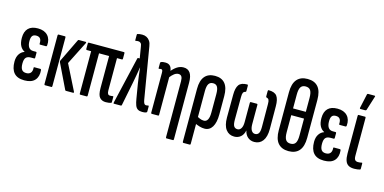

<svg xmlns="http://www.w3.org/2000/svg" viewBox="-81 -1150 3570 1786"><g transform="rotate(15 1704.0 -257.5)"><path d="M160 6Q92 6 59.5 -31Q27 -68 27 -140Q27 -183 45.5 -211.5Q64 -240 94 -250V-252Q67 -265 51.5 -294Q36 -323 36 -371Q36 -431 67 -462.5Q98 -494 159 -494Q221 -494 254 -459Q287 -424 282 -364Q281 -353 273 -353H217Q209 -353 210 -363Q214 -425 161 -425Q135 -425 123.5 -409.5Q112 -394 112 -360Q112 -321 126.5 -300Q141 -279 170 -279H197Q204 -279 204 -270V-225Q204 -215 197 -215H166Q132 -215 117.5 -198Q103 -181 103 -141Q103 -101 116.5 -82.5Q130 -64 160 -64Q188 -64 202 -80.5Q216 -97 214 -127Q212 -136 221 -136H277Q285 -136 286 -125Q292 -65 260.5 -29.5Q229 6 160 6Z M560 0Q555 0 552 -5L437 -243Q433 -250 437 -259L545 -482Q549 -488 553 -488H620Q624 -488 625 -485Q626 -482 624 -477L512 -255L634 -12Q639 0 628 0ZM359 0Q351 0 351 -10V-478Q351 -488 359 -488H420Q427 -488 427 -478V-10Q427 0 420 0Z M944 6Q907 6 885.5 -18Q864 -42 864 -108V-417H767V-10Q767 0 758 0H698Q691 0 691 -10V-417H650Q642 -417 642 -427V-478Q642 -488 650 -488H988Q995 -488 995 -478V-427Q995 -417 988 -417H940V-107Q940 -84 946.5 -73.5Q953 -63 967 -63Q974 -63 980 -63.5Q986 -64 991 -65Q1000 -68 1000 -59V-10Q1000 -2 995 -1Q986 2 973 4Q960 6 944 6Z M1294 6Q1269 6 1252.5 -4Q1236 -14 1227 -38Q1218 -62 1212 -100L1189 -238Q1183 -278 1178.5 -312Q1174 -346 1170 -388H1169Q1162 -346 1156.5 -312.5Q1151 -279 1143 -239L1097 -8Q1096 0 1089 0H1023Q1015 0 1018 -11L1123 -462Q1124 -469 1131 -469H1145L1127 -578Q1125 -600 1115.5 -610Q1106 -620 1092 -620Q1085 -620 1079 -619.5Q1073 -619 1067 -617Q1061 -616 1061 -623V-674Q1061 -682 1066 -683Q1085 -689 1111 -689Q1135 -689 1153.5 -679.5Q1172 -670 1185 -651Q1198 -632 1202 -602L1285 -108Q1289 -84 1296 -73.5Q1303 -63 1316 -63Q1323 -63 1335 -66Q1341 -68 1341 -59V-11Q1341 -4 1336 -1Q1326 4 1314.5 5Q1303 6 1294 6Z M1578 185Q1571 185 1571 175V-363Q1571 -394 1561.5 -408.5Q1552 -423 1531 -423Q1511 -423 1491 -408Q1471 -393 1449 -364L1441 -419Q1469 -455 1498.5 -474.5Q1528 -494 1562 -494Q1604 -494 1625.5 -463.5Q1647 -433 1647 -370V175Q1647 185 1639 185ZM1388 0Q1379 0 1379 -10V-391Q1379 -410 1375.5 -417.5Q1372 -425 1362 -425Q1358 -425 1353 -424Q1348 -423 1344 -422Q1338 -421 1338 -428V-478Q1338 -485 1346 -488Q1356 -492 1366.5 -493Q1377 -494 1387 -494Q1420 -494 1436 -473Q1452 -452 1452 -413V-401L1455 -384V-10Q1455 0 1448 0Z M1741 185Q1733 185 1733 175V-334Q1733 -414 1766.5 -454Q1800 -494 1865 -494Q1929 -494 1962 -454Q1995 -414 1995 -334V-157Q1995 -79 1969 -36.5Q1943 6 1895 6Q1872 6 1848 -1Q1824 -8 1798 -20V-88Q1814 -80 1832 -72Q1850 -64 1870 -64Q1894 -64 1906.5 -86.5Q1919 -109 1919 -154V-333Q1919 -380 1906.5 -401.5Q1894 -423 1865 -423Q1836 -423 1822.5 -401.5Q1809 -380 1809 -333V175Q1809 185 1802 185Z M2181 6Q2130 6 2100.5 -33Q2071 -72 2071 -148L2072 -367Q2072 -433 2094 -463.5Q2116 -494 2174 -494Q2182 -494 2182 -484V-433Q2182 -425 2176 -423Q2160 -420 2154 -408Q2148 -396 2148 -368L2147 -147Q2147 -102 2158.5 -85Q2170 -68 2193 -68Q2215 -68 2228 -89Q2241 -110 2241 -149V-335Q2241 -344 2248 -344H2307Q2314 -344 2314 -335V-149Q2314 -110 2327 -89Q2340 -68 2362 -68Q2384 -68 2396 -85Q2408 -102 2408 -147L2407 -368Q2407 -396 2401 -408Q2395 -420 2379 -423Q2373 -425 2373 -433V-484Q2373 -494 2381 -494Q2439 -494 2461 -463.5Q2483 -433 2483 -367L2484 -148Q2484 -72 2454.5 -33Q2425 6 2374 6Q2338 6 2312 -15.5Q2286 -37 2277 -77H2276Q2268 -37 2242.5 -15.5Q2217 6 2181 6Z M2704 -689Q2772 -689 2806.5 -648Q2841 -607 2841 -524V-159Q2841 -76 2806 -35Q2771 6 2704 6Q2637 6 2602 -35Q2567 -76 2567 -159V-524Q2567 -607 2602 -648Q2637 -689 2704 -689ZM2704 -617Q2672 -617 2657.5 -595Q2643 -573 2643 -522V-389H2766V-522Q2766 -573 2751.5 -595Q2737 -617 2704 -617ZM2704 -66Q2737 -66 2751.5 -88Q2766 -110 2766 -160V-324H2643V-160Q2643 -110 2657.5 -88Q2672 -66 2704 -66Z M3045 6Q2977 6 2944.5 -31Q2912 -68 2912 -140Q2912 -183 2930.5 -211.5Q2949 -240 2979 -250V-252Q2952 -265 2936.5 -294Q2921 -323 2921 -371Q2921 -431 2952 -462.5Q2983 -494 3044 -494Q3106 -494 3139 -459Q3172 -424 3167 -364Q3166 -353 3158 -353H3102Q3094 -353 3095 -363Q3099 -425 3046 -425Q3020 -425 3008.5 -409.5Q2997 -394 2997 -360Q2997 -321 3011.5 -300Q3026 -279 3055 -279H3082Q3089 -279 3089 -270V-225Q3089 -215 3082 -215H3051Q3017 -215 3002.5 -198Q2988 -181 2988 -141Q2988 -101 3001.5 -82.5Q3015 -64 3045 -64Q3073 -64 3087 -80.5Q3101 -97 3099 -127Q3097 -136 3106 -136H3162Q3170 -136 3171 -125Q3177 -65 3145.5 -29.5Q3114 6 3045 6Z M3336 6Q3302 6 3281 -6.5Q3260 -19 3250.5 -46Q3241 -73 3241 -115V-478Q3241 -488 3248 -488H3310Q3317 -488 3317 -478V-115Q3317 -85 3326.5 -74Q3336 -63 3355 -63Q3365 -63 3374 -64Q3383 -65 3391 -67Q3397 -69 3397 -59V-10Q3397 -3 3392 -1Q3381 2 3367 4Q3353 6 3336 6ZM3250 -546Q3242 -546 3243 -555L3273 -692Q3274 -700 3283 -700H3344Q3354 -700 3350 -690L3307 -553Q3304 -546 3296 -546Z"/></g></svg>

Font: Sofia Sans Extra Condensed Medium
Style: Regular
Weight: 500
Version: Version 4.100